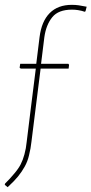

<svg xmlns="http://www.w3.org/2000/svg" viewBox="-31 -631 381 800"><path d="M268.1 -610.8Q283.7 -610.8 296.9 -608.9Q312.5 -606.4 330.1 -603L325.2 -584L321.8 -582Q310.1 -586.4 293.9 -588.9Q281.7 -590.8 269 -590.8Q212.4 -590.8 187 -559.6Q161.1 -527.8 153.8 -476.1L140.1 -365.2H253.9L256.8 -360.8L254.9 -345.2H138.2L100.1 -41Q97.2 -12.7 89.8 16.6Q84 41.5 72.3 62.5Q59.6 85.4 43.9 104.5Q29.8 122.1 1 148.9L-11.2 139.2L-9.8 133.8Q10.3 114.3 28.8 91.8Q45.9 71.8 55.2 53.7Q64.5 35.6 70.8 12.2Q77.6 -12.7 80.1 -39.1L98.1 -185.1L118.2 -345.2H55.2L50.8 -349.1L53.2 -365.2H120.1L133.8 -476.1Q142.1 -542.5 176.3 -576.7Q210.4 -610.8 268.1 -610.8Z"/></svg>

Font: Datalegreya
Style: Gradient
Weight: 400
Designer: Figs Lab
Foundry: Figs Lab
Version: Version 1.002;PS 001.002;hotconv 1.0.70;makeotf.lib2.5.58329